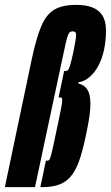

<svg xmlns="http://www.w3.org/2000/svg" viewBox="-41 -770 456 790"><path d="M-21 0 90 -528Q109 -617 130 -665Q151 -713 184.5 -731.5Q218 -750 272 -750Q312 -750 339 -739.5Q366 -729 380.5 -706Q395 -683 395 -645Q395 -623 393 -603Q391 -583 387 -565Q379 -528 363.5 -499Q348 -470 327 -452.5Q306 -435 281 -431V-427Q307 -420 319 -400.5Q331 -381 331 -343Q331 -322 327.5 -295.5Q324 -269 317 -235Q304 -169 290 -124Q276 -79 256.5 -52Q237 -25 207.5 -12.5Q178 0 133 0H125L148 -109H154Q158 -109 161 -111.5Q164 -114 167.5 -125.5Q171 -137 177 -164Q183 -191 193 -240Q205 -295 210 -321.5Q215 -348 215 -358Q215 -366 213 -367.5Q211 -369 206 -369H200L223 -478H229Q235 -478 239 -482Q243 -486 248 -503Q253 -520 261 -557Q266 -583 269 -599.5Q272 -616 272 -625Q272 -636 267.5 -638.5Q263 -641 258 -641Q252 -641 247.5 -638.5Q243 -636 239 -626Q235 -616 230 -594.5Q225 -573 217 -535L103 0Z"/></svg>

Font: Saira UltraCondensed Black
Style: Italic
Weight: 900
Width: 1
Italic angle: -12°
Designer: Hector Gatti with collaboration of the Omnibus-Type team
Foundry: Omnibus-Type
Version: Version 1.101